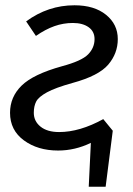

<svg xmlns="http://www.w3.org/2000/svg" viewBox="-20 -558 502 727"><path d="M371 -107 407 -63 380 149H316L324 -17Q264 12 200 12Q123 12 70.5 -26.5Q18 -65 18 -131Q18 -191 62 -234Q106 -277 214 -307Q289 -327 313.5 -352Q338 -377 338 -410Q338 -439 315.5 -455Q293 -471 256 -471Q220 -471 186 -459Q152 -447 116 -422L79 -477Q162 -538 262 -538Q337 -538 381.5 -502Q426 -466 426 -410Q426 -356 390 -313.5Q354 -271 255 -244Q190 -226 158 -208.5Q126 -191 117 -173.5Q108 -156 108 -131Q108 -99 133.5 -78.5Q159 -58 204 -58Q282 -58 371 -107Z"/></svg>

Font: Fira Sans Book
Style: Italic
Weight: 350
Italic angle: -8°
Designer: bBox Type GmbH & Carrois Corporate GbR & Edenspiekermann AG
Foundry: bBox Type GmbH & Carrois Corporate GbR & Edenspiekermann AG
Version: Version 4.301